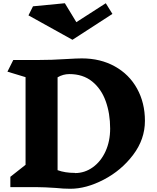

<svg xmlns="http://www.w3.org/2000/svg" viewBox="-20 -1157 970 1187"><path d="M876 -410Q876 -296 803 -199.5Q730 -103 621.5 -46.5Q513 10 415 10Q371 10 326 5Q251 0 211 0H44V-64L138 -138V-680L26 -714L62 -786H210Q302 -786 390 -792Q456 -796 486 -796Q601 -796 690 -746.5Q779 -697 827.5 -609Q876 -521 876 -410ZM661 -362Q661 -455 633.5 -531.5Q606 -608 549.5 -653.5Q493 -699 409 -699Q370 -699 336 -679V-105Q382 -88 443 -88L444 -87Q504 -87 554 -123Q604 -159 632.5 -221.5Q661 -284 661 -362ZM428 -911 156 -1062 184 -1118 381 -1137 452 -1020 634 -1137 675 -1071Z"/></svg>

Font: Inknut Antiqua ExtraBold
Style: Regular
Weight: 800
Designer: Claus Eggers Sørensen
Foundry: Claus Eggers Sørensen
Version: Version 1.003; ttfautohint (v1.8.2) -l 8 -r 50 -G 200 -x 14 